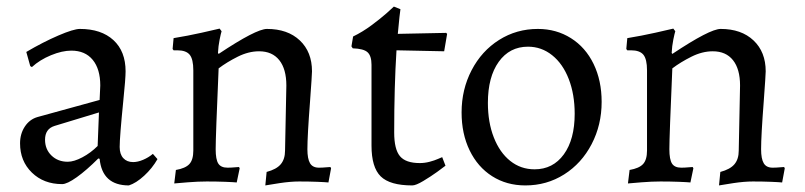

<svg xmlns="http://www.w3.org/2000/svg" viewBox="-20 -552 2448 584"><path d="M197 -398Q169 -398 135 -384Q101 -370 77 -348L72 -351L60 -394Q111 -424 157.5 -444Q204 -464 223 -464Q288 -464 325 -430Q362 -396 362 -335Q362 -313 355 -245Q344 -135 344 -105Q344 -83 355 -71Q366 -59 385 -59Q399 -59 415.5 -66Q432 -73 445 -84L459 -68Q443 -40 418.5 -17.5Q394 5 372 12Q291 12 283 -69L279 -70Q243 -34 213.5 -13Q184 8 169 8Q113 8 77 -27Q41 -62 41 -116Q41 -145 55.5 -167Q70 -189 94 -196L283 -248L285 -292Q285 -342 262 -370Q239 -398 197 -398ZM117 -127Q117 -98 136.5 -79Q156 -60 186 -60Q205 -60 230.5 -73.5Q256 -87 277 -108L281 -210L146 -169Q117 -160 117 -127Z M847 -94 851 -292Q851 -342 829.5 -369Q808 -396 768 -396Q736 -396 703 -379.5Q670 -363 645 -344Q636 -137 636 -98Q636 -67 644 -54.5Q652 -42 672 -42Q683 -42 693 -43Q703 -44 707 -44L709 -40L700 3Q691 2 665 1Q639 0 609 0Q583 0 551.5 2.5Q520 5 510 6L515 -35Q544 -40 556 -53Q568 -66 568 -94V-338Q568 -372 557 -385.5Q546 -399 519 -399H508L505 -403L508 -436Q551 -443 593.5 -452.5Q636 -462 648 -465L654 -457Q652 -451 648 -431.5Q644 -412 643 -391L645 -388Q759 -464 792 -464Q855 -464 892 -429Q929 -394 929 -335Q929 -325 923 -243Q915 -139 915 -98Q915 -69 923 -55.5Q931 -42 950 -42Q961 -42 971 -43Q981 -44 985 -44L987 -40L979 3Q970 2 945 1Q920 0 890 0Q864 0 830.5 5Q797 10 787 12L791 -29Q821 -37 834 -52.5Q847 -68 847 -94Z M1053 -405 1049 -411 1054 -441Q1083 -455 1110.5 -475.5Q1138 -496 1155.5 -511.5Q1173 -527 1178 -532L1198 -524Q1197 -519 1195 -500Q1193 -481 1190 -449L1337 -452L1340 -449L1331 -396L1186 -399Q1179 -289 1179 -149Q1179 -98 1196.5 -77Q1214 -56 1257 -56Q1272 -56 1287 -60Q1302 -64 1312 -68.5Q1322 -73 1325 -74L1335 -48Q1329 -43 1309.5 -29Q1290 -15 1267.5 -1.5Q1245 12 1234 12Q1166 12 1138 -15.5Q1110 -43 1110 -109V-355Q1110 -382 1098 -393Q1086 -404 1053 -405Z M1384 -210Q1384 -280 1414.5 -338.5Q1445 -397 1498 -430.5Q1551 -464 1616 -464Q1672 -464 1716.5 -436Q1761 -408 1785.5 -357.5Q1810 -307 1810 -242Q1810 -172 1779.5 -113.5Q1749 -55 1696 -21.5Q1643 12 1578 12Q1521 12 1477 -16Q1433 -44 1408.5 -94.5Q1384 -145 1384 -210ZM1728 -206Q1728 -265 1710 -311.5Q1692 -358 1659.5 -384Q1627 -410 1586 -410Q1530 -410 1497 -364Q1464 -318 1464 -239Q1464 -180 1482 -134Q1500 -88 1532 -62.5Q1564 -37 1606 -37Q1662 -37 1695 -82.5Q1728 -128 1728 -206Z M2227 -94 2231 -292Q2231 -342 2209.5 -369Q2188 -396 2148 -396Q2116 -396 2083 -379.5Q2050 -363 2025 -344Q2016 -137 2016 -98Q2016 -67 2024 -54.5Q2032 -42 2052 -42Q2063 -42 2073 -43Q2083 -44 2087 -44L2089 -40L2080 3Q2071 2 2045 1Q2019 0 1989 0Q1963 0 1931.5 2.5Q1900 5 1890 6L1895 -35Q1924 -40 1936 -53Q1948 -66 1948 -94V-338Q1948 -372 1937 -385.5Q1926 -399 1899 -399H1888L1885 -403L1888 -436Q1931 -443 1973.5 -452.5Q2016 -462 2028 -465L2034 -457Q2032 -451 2028 -431.5Q2024 -412 2023 -391L2025 -388Q2139 -464 2172 -464Q2235 -464 2272 -429Q2309 -394 2309 -335Q2309 -325 2303 -243Q2295 -139 2295 -98Q2295 -69 2303 -55.5Q2311 -42 2330 -42Q2341 -42 2351 -43Q2361 -44 2365 -44L2367 -40L2359 3Q2350 2 2325 1Q2300 0 2270 0Q2244 0 2210.5 5Q2177 10 2167 12L2171 -29Q2201 -37 2214 -52.5Q2227 -68 2227 -94Z"/></svg>

Font: Sahitya
Style: Regular
Weight: 400
Designer: Juan Pablo del Peral
Foundry: Juan Pablo del Peral (http://www.huertatipografica.com)
Version: Version 1.001;PS 001.000;hotconv 1.0.70;makeotf.lib2.5.58329